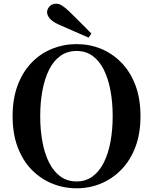

<svg xmlns="http://www.w3.org/2000/svg" viewBox="-20 -997 825 1036"><path d="M473 -816 458 -794Q418 -811 378 -829Q338 -847 298 -864Q261 -881 247.5 -898.5Q234 -916 234 -931Q234 -948 247.5 -962.5Q261 -977 283 -977Q298 -977 314.5 -967Q331 -957 356 -933Q384 -906 413.5 -876Q443 -846 473 -816ZM393 19Q324 19 261.5 -6.5Q199 -32 151 -81Q103 -130 75.5 -202.5Q48 -275 48 -370Q48 -465 75.5 -537.5Q103 -610 151 -659.5Q199 -709 261.5 -734Q324 -759 393 -759Q463 -759 524.5 -734Q586 -709 634.5 -659.5Q683 -610 710.5 -537.5Q738 -465 738 -370Q738 -276 710.5 -203.5Q683 -131 634.5 -81.5Q586 -32 524.5 -6.5Q463 19 393 19ZM393 -18Q443 -18 479.5 -45Q516 -72 540 -119.5Q564 -167 576 -231.5Q588 -296 588 -370Q588 -445 576 -509Q564 -573 540 -621Q516 -669 479.5 -695.5Q443 -722 393 -722Q343 -722 306 -695.5Q269 -669 245 -621Q221 -573 209 -509Q197 -445 197 -370Q197 -296 209 -231.5Q221 -167 245 -119.5Q269 -72 306 -45Q343 -18 393 -18Z"/></svg>

Font: Noto Serif KR ExtraLight
Style: Bold
Weight: 700
Version: Version 2.002-H1;hotconv 1.1.0;makeotfexe 2.6.0